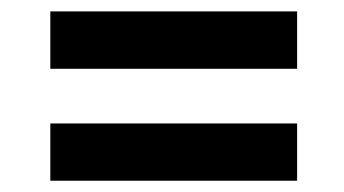

<svg xmlns="http://www.w3.org/2000/svg" viewBox="-20 -419 601 335"><path d="M498.4 -103.7V-203.6H67.8V-103.7ZM498.4 -299V-399.1H67.8V-299Z"/></svg>

Font: Vazirmatn
Style: Regular
Weight: 400
Designer: Saber Rastikerdar
Foundry: Saber Rastikerdar
Version: Version 33.003;September 2, 2022;FontCreator 14.0.0.2862 64-